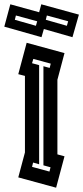

<svg xmlns="http://www.w3.org/2000/svg" viewBox="-70 -873 387 893"><path d="M15 -48 46 -164V-520L15 -528L54 -674L230 -626L197 -502V-155L230 -146L191 0ZM112 -109 84 -117 79 -97 160 -75 165 -95 132 -104V-565L161 -557L166 -577L85 -599L79 -579L112 -570ZM-22 -853 112 -816 122 -853 297 -805 267 -700 134 -738 123 -700 -50 -749ZM-1 -781 97 -753 103 -774 4 -801ZM143 -781 241 -753 247 -774 148 -801Z"/></svg>

Font: Blaka Hollow
Style: Regular
Weight: 400
Designer: Mohamed Gaber
Foundry: Kief Type Foundry
Version: Version 1.003; ttfautohint (v1.8.4.7-5d5b)